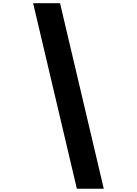

<svg xmlns="http://www.w3.org/2000/svg" viewBox="-20 -970 842 1177"><path d="M348.1 -950.2 616.2 187H451.2L183.1 -950.2Z"/></svg>

Font: PoppinsZ
Style: Bold
Weight: 700
Designer: Ninad Kale (Devanagari), Jonny Pinhorn (Latin)
Foundry: Indian Type Foundry
Version: Version 3.002;FEAKit 1.0